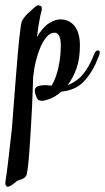

<svg xmlns="http://www.w3.org/2000/svg" viewBox="-65 -377 400 731"><path d="M81.1 -356.9Q85 -356.9 90.3 -354Q94.2 -351.6 94.2 -344.2Q94.2 -336.9 91.3 -327.4Q88.4 -317.9 87.4 -311Q84 -295.4 81.1 -276.4Q78.1 -257.3 75.7 -236.3Q97.7 -273.4 121.3 -288.3Q145 -303.2 163.6 -303.2Q182.6 -303.2 197 -295.9Q211.4 -288.6 220.7 -275.6Q230 -262.7 234.6 -244.6Q239.3 -226.6 239.3 -204.6Q239.3 -151.9 225.6 -114.7Q211.9 -77.6 192.4 -53.2Q215.3 -60.5 239.3 -81.5Q249.5 -90.8 264.2 -112.3Q278.8 -133.8 294.4 -172.9Q299.8 -185.1 308.1 -185.1Q314.9 -185.1 314.9 -177.2Q314.9 -174.3 313.5 -169.9Q299.8 -131.8 284.2 -106.4Q268.6 -81.1 252.7 -65.4Q236.8 -49.8 221.4 -42.5Q206.1 -35.2 193.4 -32.2L168.5 -27.8Q146 -8.8 125.5 -1Q105 6.8 96.2 6.8Q88.9 6.8 83.7 4.9Q78.6 2.9 75.2 -3.9Q72.8 -9.3 70.1 -17.3Q67.4 -25.4 67.4 -31.2Q67.4 -43.9 78.4 -48.3Q89.4 -52.7 106.4 -52.7Q112.3 -52.7 118.4 -52.2Q124.5 -51.8 131.3 -50.8Q138.7 -62.5 145.3 -79.3Q151.9 -96.2 156.5 -116Q161.1 -135.7 163.8 -158Q166.5 -180.2 166.5 -203.1Q166.5 -252.4 142.6 -252.4Q129.9 -252.4 119.4 -243.2Q108.9 -233.9 100.1 -219.2Q91.3 -204.6 84.7 -186.5Q78.1 -168.5 73.2 -150.4Q68.4 -132.3 65.7 -116.2Q63 -100.1 62.5 -89.8L61.5 -88.9Q61 -82 60.8 -76.2Q60.5 -70.3 60.5 -64.9Q60.1 -64.9 59.1 -22.5Q58.1 20 52.7 107.9Q50.3 150.4 48.1 180.7Q45.9 210.9 44.2 231.7Q42.5 252.4 40.5 265.6Q38.6 278.8 36.6 287.1Q34.7 294.4 29.5 298.6Q24.4 302.7 18.3 305.2Q12.2 307.6 6.8 309.1Q1.5 310.5 -1.5 313Q-14.6 324.2 -22.7 329.1Q-30.8 334 -35.2 334Q-39.1 334 -42 330.3Q-44.9 326.7 -44.9 319.8Q-44.9 315.9 -43.5 309.1Q-42 301.3 -39.1 277.8Q-37.6 267.6 -35.9 253.2Q-34.2 238.8 -31.7 218.5Q-29.3 198.2 -26.4 171.6Q-23.4 145 -19.5 110.8Q-19 105.5 -17.6 85.7Q-16.1 65.9 -13.9 37.1Q-11.7 8.3 -9 -26.6Q-6.3 -61.5 -3.4 -97.7Q-0.5 -133.8 2.4 -168.2Q5.4 -202.6 8.3 -230.2Q11.2 -257.8 13.9 -275.9Q16.6 -293.9 18.6 -296.9Q23.9 -306.6 31.5 -315.9Q39.1 -325.2 50.3 -334Q53.7 -336.9 57.6 -340.8Q61.5 -344.7 65.7 -348.4Q69.8 -352.1 73.5 -354.5Q77.1 -356.9 81.1 -356.9Z"/></svg>

Font: Engagement
Style: Regular
Weight: 400
Designer: Astigmatic (AOETI)
Foundry: Astigmatic (AOETI)
Version: Version 1.000